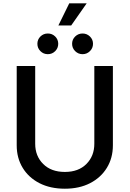

<svg xmlns="http://www.w3.org/2000/svg" viewBox="-20 -1125 780 1156"><path d="M370.6 11.2Q282.7 11.2 217.5 -22.2Q152.3 -55.7 116.5 -114.7Q80.6 -173.8 80.6 -250V-727.5H191.9V-259.3Q191.9 -185.5 240 -137.7Q288.1 -89.8 370.6 -89.8Q452.6 -89.8 500.2 -137.7Q547.9 -185.5 547.9 -259.3V-727.5H659.7V-250Q659.7 -173.8 623.5 -114.7Q587.4 -55.7 522.5 -22.2Q457.5 11.2 370.6 11.2ZM268.1 -798.8Q241.7 -798.8 223.4 -817.1Q205.1 -835.4 205.1 -861.3Q205.1 -887.2 223.4 -905.3Q241.7 -923.3 268.1 -923.3Q293.9 -923.3 312.3 -905.3Q330.6 -887.2 330.6 -861.3Q330.6 -835.4 312.3 -817.1Q293.9 -798.8 268.1 -798.8ZM477.1 -798.8Q451.2 -798.8 432.6 -817.1Q414.1 -835.4 414.1 -861.3Q414.1 -887.2 432.6 -905.3Q451.2 -923.3 477.1 -923.3Q502.9 -923.3 521.5 -905.3Q540 -887.2 540 -861.3Q540 -835.4 521.5 -817.1Q502.9 -798.8 477.1 -798.8ZM331.5 -971.7 397 -1105H502L408.7 -971.7Z"/></svg>

Font: Inter Medium
Style: Regular
Weight: 500
Designer: Rasmus Andersson
Foundry: rsms
Version: Version 4.001;git-9221beed3